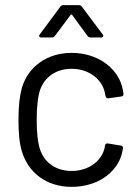

<svg xmlns="http://www.w3.org/2000/svg" viewBox="-20 -720 541 748"><path d="M141 -574H181C186 -574 191 -575 194 -580L255 -662C256 -664 260 -664 261 -662L321 -580C324 -575 329 -574 334 -574H374C382 -574 385 -580 380 -586L299 -694C296 -699 291 -700 286 -700H228C223 -700 218 -699 215 -694L135 -586C130 -580 133 -574 141 -574ZM259 8C357 8 435 -45 455 -122C457 -130 458 -137 459 -142C460 -149 456 -152 450 -153L401 -161C395 -162 390 -160 389 -153C389 -152 389 -151 388 -149V-145C376 -93 326 -54 259 -54C191 -54 145 -94 132 -152C127 -172 123 -205 123 -254C123 -299 127 -334 132 -355C145 -412 191 -452 259 -452C328 -452 377 -410 388 -361L391 -346C392 -340 396 -336 402 -337L452 -344C458 -345 462 -348 461 -355C460 -363 458 -373 455 -385C435 -456 360 -514 259 -514C162 -514 89 -459 65 -377C57 -346 52 -310 52 -255C52 -204 55 -165 65 -131C90 -47 161 8 259 8Z"/></svg>

Font: Elastic
Style: elastic
Weight: 400
Designer: Jeremy Tribby
Foundry: Tribby Type
Version: Version 1.422;hotconv 1.0.109;makeotfexe 2.5.65596